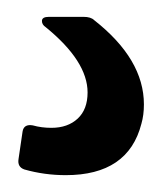

<svg xmlns="http://www.w3.org/2000/svg" viewBox="-20 -20 191 228"><path d="M8.8 181.2Q0.5 178.2 2 168.9L6.8 136.2Q8.3 127 19 128.9Q29.3 131.8 41 131.8Q60.5 131.8 72.3 120.8Q84 109.9 84 89.8Q84 52.7 34.2 12.2Q29.8 9.3 29.8 4.9Q29.8 0 38.1 0H79.1Q87.9 0 91.8 3.9Q150.9 50.3 150.9 104Q150.9 116.7 147.9 127Q132.3 188 58.1 188Q32.7 188 8.8 181.2Z"/></svg>

Font: Gruenseis Font Medium
Style: Regular
Weight: 500
Designer: Jeremy Tribby
Foundry: Tribby Type
Version: Version 1.408;Glyphs 3.1.2 (3151)